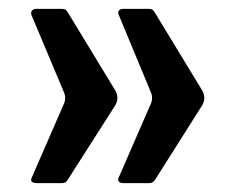

<svg xmlns="http://www.w3.org/2000/svg" viewBox="-20 -478 526 433"><path d="M125 -246Q129 -257 125 -268L51 -444Q49 -451 52.5 -454.5Q56 -458 61 -458H119Q124 -458 127 -456.5Q130 -455 133 -450L240 -274Q250 -256 239 -239L133 -73Q129 -65 120 -65H64Q47 -65 51 -76L125 -246ZM321 -246Q325 -257 321 -268L248 -444Q245 -451 248.5 -454.5Q252 -458 258 -458H315Q320 -458 323 -456.5Q326 -455 329 -450L436 -274Q446 -256 435 -239L330 -73Q325 -65 316 -65H260Q244 -65 247 -76L321 -246Z"/></svg>

Font: Libre Franklin
Style: Bold
Weight: 700
Designer: Pablo Impallari, Rodrigo Fuenzalida, Nhung Nguyen
Foundry: Impallari Type
Version: Version 3.000